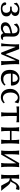

<svg xmlns="http://www.w3.org/2000/svg" viewBox="2045 -2524 489 4619"><g transform="rotate(90 2289.5 -214.5)"><path d="M74 -305 61 -306 45 -373 48 -377Q119 -439 197 -439Q276 -439 317 -418Q365 -393 365 -332Q365 -301 340.5 -272Q316 -243 280 -238Q314 -235 344 -207Q374 -179 374 -124Q374 -60 328 -27Q276 10 183 10Q117 10 77 -19.5Q37 -49 37 -91Q37 -102 45.5 -111Q54 -120 67 -120Q101 -120 105 -83Q113 -27 189 -27Q204 -27 219 -30.5Q234 -34 250.5 -43Q267 -52 277.5 -72.5Q288 -93 288 -121Q288 -158 268 -185.5Q248 -213 213 -213H149Q143 -213 138.5 -219Q134 -225 134 -232Q134 -239 139 -245.5Q144 -252 149 -252H189Q239 -252 261 -277.5Q283 -303 283 -330Q283 -367 254 -384.5Q225 -402 190 -402Q155 -402 124 -377Q93 -352 74 -305Z M781 -225 696 -202Q641 -187 619 -162.5Q597 -138 597 -102Q597 -78 617.5 -59.5Q638 -41 671 -41Q711 -41 763 -80Q777 -90 777 -106ZM781 -48H777Q737 -14 709.5 -2Q682 10 641 10Q583 10 549.5 -17Q516 -44 516 -98Q516 -149 560.5 -187.5Q605 -226 682 -243L775 -264Q782 -266 782 -276Q782 -308 775 -331.5Q768 -355 759 -366.5Q750 -378 735 -384.5Q720 -391 710 -392.5Q700 -394 686 -394Q629 -394 576 -309L563 -310L546 -377L549 -381Q618 -439 696 -439Q861 -439 861 -277Q861 -274 859.5 -208.5Q858 -143 858 -126Q858 -63 875 -48Q883 -40 904 -40Q916 -40 931 -46L939 -21Q909 10 859 10Q831 10 810 -4.5Q789 -19 781 -48Z M1095 -215Q1091 -145 1090.5 -97Q1090 -49 1094 0L1092 3Q1082 0 1058 0L1024 3L1023 0Q1036 -66 1044 -215Q1051 -358 1045 -429L1047 -432Q1049 -432 1051 -431Q1053 -430 1062 -429.5Q1071 -429 1082 -429L1162 -431L1284 -104L1426 -431Q1449 -429 1473 -429L1525 -432L1526 -429Q1519 -362 1526 -229L1529 -179Q1535 -63 1548 0L1546 3Q1532 0 1498 0L1449 3L1448 0Q1455 -60 1449 -179L1446 -229Q1442 -306 1435 -353L1287 -6Q1283 4 1264 4Q1247 4 1243 -6L1113 -337L1104 -340Q1099 -287 1095 -215Z M1752 -273H1936Q1950 -273 1950 -287Q1950 -340 1924.5 -369.5Q1899 -399 1866 -399Q1833 -399 1798 -370.5Q1763 -342 1752 -273ZM2019 -104 2039 -79Q2010 -39 1964 -14.5Q1918 10 1865 10Q1761 10 1706 -56Q1661 -110 1661 -209Q1661 -314 1722.5 -376.5Q1784 -439 1866 -439Q1913 -439 1948.5 -421.5Q1984 -404 2002.5 -375.5Q2021 -347 2030 -315.5Q2039 -284 2039 -250Q2039 -233 2021 -233H1749Q1749 -144 1773 -106Q1809 -49 1882 -49Q1968 -49 2019 -104Z M2330 -399Q2278 -399 2242 -351Q2206 -303 2206 -223Q2206 -138 2242.5 -89Q2279 -40 2336 -40Q2396 -40 2443 -82H2447L2466 -61Q2410 10 2319 10Q2227 10 2172.5 -52Q2118 -114 2118 -218Q2118 -315 2183 -377Q2248 -439 2331 -439Q2410 -439 2464 -411L2466 -408L2443 -326L2430 -325Q2387 -399 2330 -399Z M2691 -374Q2635 -374 2598 -371Q2561 -368 2552 -366L2543 -363L2541 -366Q2544 -388 2541 -429L2543 -431Q2573 -429 2598 -429H2864Q2889 -429 2919 -431L2921 -429Q2918 -388 2921 -366L2919 -363Q2896 -374 2771 -374V-180Q2771 -63 2781 0L2779 3Q2765 0 2731 0L2682 3L2681 0Q2691 -60 2691 -180Z M3050 -250Q3050 -369 3040 -429L3042 -432Q3060 -429 3090 -429Q3120 -429 3138 -432L3140 -429Q3132 -376 3130 -250V-248H3350V-250Q3350 -369 3340 -429L3342 -432Q3360 -429 3390 -429Q3420 -429 3438 -432L3440 -429Q3432 -376 3430 -250V-179Q3430 -63 3440 0L3438 3Q3420 0 3390 0Q3360 0 3342 3L3340 0Q3350 -60 3350 -179V-209H3130V-179Q3130 -63 3140 0L3138 3Q3120 0 3090 0Q3060 0 3042 3L3040 0Q3050 -60 3050 -179Z M3611 -250Q3611 -369 3601 -429L3603 -432Q3621 -429 3651 -429Q3681 -429 3699 -432L3701 -429Q3693 -369 3691 -250V-179Q3691 -101 3693 -69L3903 -432Q3921 -429 3951 -429Q3981 -429 3999 -432L4001 -429Q3993 -369 3991 -250V-179Q3991 -63 4001 0L3999 3Q3981 0 3951 0Q3921 0 3903 3L3901 0Q3911 -60 3911 -179V-250Q3911 -327 3909 -360L3699 3Q3681 0 3651 0Q3621 0 3603 3L3601 0Q3611 -60 3611 -179Z M4192 -250Q4192 -369 4182 -429L4184 -432Q4202 -429 4232 -429Q4262 -429 4280 -432L4282 -429Q4274 -376 4272 -250V-245Q4290 -245 4303.5 -251.5Q4317 -258 4326.5 -269.5Q4336 -281 4342.5 -293Q4349 -305 4358.5 -323Q4368 -341 4376 -354Q4399 -389 4434.5 -414Q4470 -439 4506 -439Q4523 -439 4547 -432L4551 -428L4531 -354L4523 -352Q4505 -366 4465 -366Q4435 -366 4410 -335Q4396 -318 4376.5 -276Q4357 -234 4341 -227V-225Q4375 -219 4395 -205Q4415 -191 4444 -158Q4470 -128 4504.5 -80Q4539 -32 4569 0L4567 3Q4552 0 4515 0Q4475 0 4449 3Q4440 -12 4432 -25.5Q4424 -39 4418 -50.5Q4412 -62 4407 -71.5Q4402 -81 4396 -92.5Q4390 -104 4385 -113Q4383 -116 4377 -127.5Q4371 -139 4369.5 -141.5Q4368 -144 4362 -154Q4356 -164 4353.5 -166Q4351 -168 4345 -175.5Q4339 -183 4335 -185Q4331 -187 4323.5 -192Q4316 -197 4309 -198.5Q4302 -200 4292.5 -202Q4283 -204 4272 -205V-179Q4272 -63 4282 0L4280 3Q4262 0 4232 0Q4202 0 4184 3L4182 0Q4192 -60 4192 -179Z"/></g></svg>

Font: Libertinus Sans
Style: Regular
Weight: 400
Designer: Philipp H. Poll
Foundry: Khaled Hosny
Version: Version 6.1